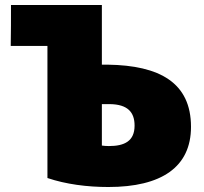

<svg xmlns="http://www.w3.org/2000/svg" viewBox="-20 -725 817 769"><path d="M170 -541V-12C244 13 329 24 414 24C627 24 745 -56 745 -217C745 -394 619 -463 412 -466H388V-705H24C24 -650 24 -596 23 -541ZM388 -308H420C491 -307 519 -276 519 -222C519 -160 479 -140 416 -140C405 -140 396 -141 388 -142Z"/></svg>

Font: Repo ExtraBlack
Style: Regular
Weight: 400
Designer: Stefan Peev
Foundry: Context Ltd
Version: Version 001.502